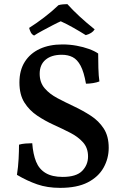

<svg xmlns="http://www.w3.org/2000/svg" viewBox="-20 -900 594 929"><path d="M271 9Q209 9 160 -8Q111 -25 62 -54Q68 -92 70 -131Q72 -170 72 -200Q85 -204 103 -205.5Q121 -207 136 -207Q140 -154 154.5 -118Q169 -82 200.5 -63Q232 -44 283 -44Q349 -44 377.5 -73Q406 -102 406 -143Q406 -184 382 -211Q358 -238 320 -257.5Q282 -277 240 -296Q198 -315 160 -340.5Q122 -366 98 -404Q74 -442 74 -501Q74 -560 100 -601Q126 -642 172.5 -663.5Q219 -685 282 -685Q317 -685 350 -679Q383 -673 410.5 -663Q438 -653 455 -641Q455 -610 456 -571Q457 -532 461 -506Q449 -501 430.5 -498Q412 -495 396 -495Q386 -552 370 -582Q354 -612 331.5 -623.5Q309 -635 279 -635Q229 -635 200.5 -611Q172 -587 172 -543Q172 -501 196 -473Q220 -445 258 -425Q296 -405 338.5 -385Q381 -365 419.5 -340Q458 -315 482 -278Q506 -241 506 -185Q506 -133 481 -88.5Q456 -44 404.5 -17.5Q353 9 271 9ZM145 -728Q134 -733 128.5 -744.5Q123 -756 121 -765Q156 -787 194.5 -816.5Q233 -846 263 -875Q273 -878 285 -879Q297 -880 306 -880Q331 -852 364.5 -821Q398 -790 438 -758Q432 -748 421 -741Q410 -734 395 -730Q368 -747 335.5 -765.5Q303 -784 274 -797Q260 -791 235 -778Q210 -765 185 -751.5Q160 -738 145 -728Z"/></svg>

Font: Vollkorn Medium
Style: Regular
Weight: 500
Designer: Friedrich Althausen
Foundry: Friedrich Althausen
Version: Version 5.000